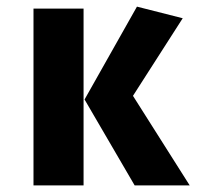

<svg xmlns="http://www.w3.org/2000/svg" viewBox="-20 -559 640 579"><path d="M393 -539 531 -504 381 -270 552 0H386L235 -259ZM232 -533V0H81V-533Z"/></svg>

Font: Magra
Style: Bold
Weight: 600
Designer: Viviana Monsalve
Foundry: Viviana Monsalve
Version: Version 1.001